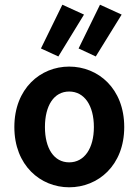

<svg xmlns="http://www.w3.org/2000/svg" viewBox="-20 -785 589 816"><path d="M41 -245C41 -82 152 11 274 11C397 11 508 -82 508 -245C508 -409 397 -502 274 -502C152 -502 41 -409 41 -245ZM171 -245C171 -336 209 -396 274 -396C339 -396 379 -336 379 -245C379 -155 339 -95 274 -95C209 -95 171 -155 171 -245ZM228 -545 337 -723 245 -765 154 -579ZM314 -579 387 -545 497 -723 405 -765Z"/></svg>

Font: Source Sans Pro SemBd
Style: Regular
Weight: 700
Designer: Paul D. Hunt
Foundry: Adobe Systems Incorporated
Version: Version 2.020;PS 2.0;hotconv 1.0.86;makeotf.lib2.5.63406